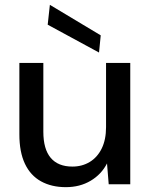

<svg xmlns="http://www.w3.org/2000/svg" viewBox="-20 -761 626 793"><path d="M252 12Q193 12 149.5 -12Q106 -36 83 -84.5Q60 -133 60 -206V-501H159V-217Q159 -145 189.5 -109Q220 -73 279 -73Q319 -73 350.5 -92Q382 -111 400 -147.5Q418 -184 418 -236V-501H518V0H429L422 -86Q399 -41 354.5 -14.5Q310 12 252 12ZM389 -544 177 -659 186 -741 396 -615Z"/></svg>

Font: DM Sans 17pt Medium
Style: Regular
Weight: 500
Version: Version 4.004;gftools[0.9.30]